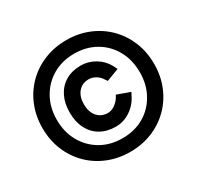

<svg xmlns="http://www.w3.org/2000/svg" viewBox="-155 -889 1103 1077"><g transform="rotate(-30 396.5 -350.5)"><path d="M397 11Q320 11 253.5 -16Q187 -43 138 -92Q89 -141 62 -207Q35 -273 35 -350Q35 -428 62 -494Q89 -560 138 -609Q187 -658 253.5 -685Q320 -712 397 -712Q474 -712 540 -685Q606 -658 655 -609Q704 -560 731 -494Q758 -428 758 -350Q758 -273 731 -207Q704 -141 655 -92Q606 -43 540 -16Q474 11 397 11ZM397 -152Q340 -152 298 -176.5Q256 -201 233.5 -245.5Q211 -290 211 -350Q211 -410 233.5 -454.5Q256 -499 297.5 -523.5Q339 -548 396 -548Q444 -548 487 -522.5Q530 -497 553 -454L566 -428L485 -397L472 -416Q459 -436 438 -447.5Q417 -459 396 -459Q353 -459 328 -429Q303 -399 303 -350Q303 -301 328.5 -271Q354 -241 397 -241Q419 -241 440.5 -255.5Q462 -270 477 -293L485 -308L569 -278L558 -257Q534 -209 490.5 -180.5Q447 -152 397 -152ZM397 -77Q476 -77 536 -112Q596 -147 630.5 -209Q665 -271 665 -350Q665 -430 630.5 -492Q596 -554 535.5 -589Q475 -624 397 -624Q319 -624 258.5 -589Q198 -554 163 -492Q128 -430 128 -350Q128 -271 163 -209Q198 -147 258.5 -112Q319 -77 397 -77Z"/></g></svg>

Font: Figtree
Style: Bold
Weight: 700
Designer: Erik Kennedy
Foundry: Erik Kennedy
Version: Version 2.001;gftools[0.9.30]